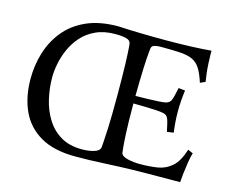

<svg xmlns="http://www.w3.org/2000/svg" viewBox="-99 -831 1180 982"><g transform="rotate(15 491.5 -339.5)"><path d="M372 12Q259 12 187.5 -29.5Q116 -71 82.5 -144.5Q49 -218 49 -314Q49 -386 69.5 -452.5Q90 -519 133.5 -572.5Q177 -626 246.5 -657Q316 -688 414 -688Q466 -685 532 -683.5Q598 -682 665 -682Q736 -682 799.5 -684.5Q863 -687 906 -691V-676Q906 -655 907.5 -626.5Q909 -598 912 -572Q915 -546 918 -529L891 -517Q876 -564 859.5 -589.5Q843 -615 818 -626.5Q793 -638 753.5 -640.5Q714 -643 653 -643Q631 -643 617 -639Q603 -635 601 -621Q601 -621 598.5 -597Q596 -573 593.5 -517.5Q591 -462 590 -367Q622 -367 654 -368Q686 -369 712 -370.5Q738 -372 750 -375Q769 -380 776 -396.5Q783 -413 793 -463L828 -459Q824 -431 822 -403.5Q820 -376 820 -347Q820 -319 822 -291Q824 -263 828 -236L793 -231Q783 -281 776 -298Q769 -315 750 -319Q738 -322 712 -323.5Q686 -325 654 -326Q622 -327 590 -327Q590 -224 593 -168Q596 -112 598.5 -90Q601 -68 601 -68Q606 -50 638 -43Q670 -36 702 -36Q754 -36 796 -43Q838 -50 870 -78.5Q902 -107 922 -171L949 -159Q943 -141 938 -110Q933 -79 929.5 -48.5Q926 -18 925 0Q815 0 739 1Q663 2 610.5 4Q558 6 520 8Q482 10 447.5 11Q413 12 372 12ZM395 -32Q433 -32 461 -41Q489 -50 491 -69Q491 -69 493 -92.5Q495 -116 497.5 -175Q500 -234 500 -342Q500 -450 498 -509.5Q496 -569 494 -592.5Q492 -616 492 -616Q490 -634 468 -640Q446 -646 410 -646Q350 -646 306 -625.5Q262 -605 233 -572Q204 -539 186.5 -499.5Q169 -460 161.5 -421Q154 -382 154 -350Q154 -292 167 -235.5Q180 -179 208.5 -133Q237 -87 283 -59.5Q329 -32 395 -32Z"/></g></svg>

Font: Average
Style: Regular
Weight: 400
Designer: Eduardo Tunni
Foundry: Eduardo Rodriguez Tunni
Version: Version 1.003; ttfautohint (v1.8.4.7-5d5b)